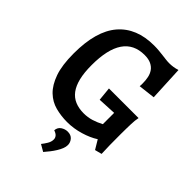

<svg xmlns="http://www.w3.org/2000/svg" viewBox="-272 -832 1201 1201"><g transform="rotate(45 328.5 -231.0)"><path d="M614 -322Q611 -308 609.5 -293Q608 -278 607.5 -260.5Q607 -243 606.5 -221Q606 -199 606 -171Q606 -113 606.5 -75Q607 -37 609 0L563 12L527 -48Q487 -22 430 -5Q373 12 315 12Q262 12 212.5 -1Q163 -14 125 -50.5Q87 -87 64 -152Q41 -217 41 -321Q41 -519 124 -615.5Q207 -712 362 -712Q386 -712 406 -710Q426 -708 443 -706Q460 -704 476 -702Q492 -700 508 -700Q524 -700 541 -702.5Q558 -705 578 -711L589 -481L478 -468Q479 -475 479 -481.5Q479 -488 479 -495Q479 -521 474 -545Q469 -569 456 -587.5Q443 -606 420 -617Q397 -628 362 -628Q172 -628 172 -349Q172 -282 183.5 -235Q195 -188 217.5 -158Q240 -128 273.5 -114Q307 -100 350 -100Q386 -100 418.5 -110Q451 -120 483 -137V-237L361 -231L352 -322ZM295 105Q297 78 317.5 64.5Q338 51 361 51Q390 51 405.5 69Q421 87 421 110Q421 126 414 143.5Q407 161 395.5 179.5Q384 198 370 216Q356 234 342 250L297 224Q310 208 322 188Q334 168 334 148Q334 134 325 123Q316 112 295 105Z"/></g></svg>

Font: CantoraOne
Style: Regular
Weight: 400
Designer: Pablo Impallari, Rodrigo Fuenzalida
Foundry: Pablo Impallari
Version: Version 1.001; ttfautohint (v0.8) -G 200 -r 50